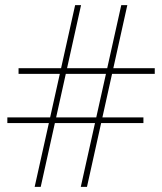

<svg xmlns="http://www.w3.org/2000/svg" viewBox="-20 -725 629 745"><path d="M317.5 0H293.5L450.5 -705H474ZM138 0H114.5L271.5 -705H294.5ZM536.5 -269.5V-247.5H8.5V-269.5ZM580.5 -460.5V-438.5H52V-460.5Z"/></svg>

Font: Newsreader 60pt ExtraLight
Style: Regular
Weight: 250
Designer: Hugues Gentile
Foundry: Production Type
Version: Version 1.003